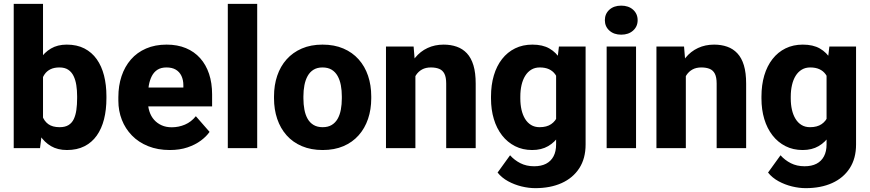

<svg xmlns="http://www.w3.org/2000/svg" viewBox="-20 -770 4520 998"><path d="M51.3 -750H203.6V-125.5L188 0H51.3ZM533.2 -270V-259.8Q533.2 -199.7 520.8 -150.4Q508.3 -101.1 482.9 -65.2Q457.5 -29.3 418.9 -9.8Q380.4 9.8 328.1 9.8Q279.8 9.8 245.1 -10.5Q210.4 -30.8 187 -66.9Q163.6 -103 149.2 -151.4Q134.8 -199.7 127 -255.4V-272.9Q134.8 -328.6 149.2 -377Q163.6 -425.3 187 -461.4Q210.4 -497.6 244.9 -517.8Q279.3 -538.1 327.1 -538.1Q379.9 -538.1 418.7 -518.1Q457.5 -498 482.9 -462.2Q508.3 -426.3 520.8 -377.2Q533.2 -328.1 533.2 -270ZM380.9 -259.8V-270Q380.9 -300.3 376.7 -327.1Q372.6 -354 362.5 -374.8Q352.5 -395.5 334.7 -407.5Q316.9 -419.4 289.1 -419.4Q261.7 -419.4 242.7 -410.2Q223.6 -400.9 211.9 -384Q200.2 -367.2 194.8 -343.3Q189.5 -319.3 189 -290V-238.3Q189.5 -199.2 199.2 -169.9Q209 -140.6 231 -124.8Q252.9 -108.9 290 -108.9Q318.4 -108.9 336.2 -119.9Q354 -130.9 363.5 -150.9Q373 -170.9 377 -198.7Q380.9 -226.6 380.9 -259.8Z M862.8 9.8Q799.8 9.8 750 -10.3Q700.2 -30.3 665.8 -65.7Q631.3 -101.1 613.3 -147.5Q595.2 -193.8 595.2 -246.6V-265.1Q595.2 -324.2 611.8 -374Q628.4 -423.8 660.4 -460.7Q692.4 -497.6 739.3 -517.8Q786.1 -538.1 846.2 -538.1Q902.3 -538.1 946.3 -519.8Q990.2 -501.5 1020.5 -467.5Q1050.8 -433.6 1066.7 -386Q1082.5 -338.4 1082.5 -279.3V-216.8H656.7V-314.9H933.1V-326.7Q933.1 -354.5 923.1 -375.5Q913.1 -396.5 893.8 -408Q874.5 -419.4 845.2 -419.4Q817.4 -419.4 798.8 -407.7Q780.3 -396 769.3 -374.8Q758.3 -353.5 753.4 -325.4Q748.5 -297.4 748.5 -265.1V-246.6Q748.5 -215.8 756.8 -190.4Q765.1 -165 781.2 -147Q797.4 -128.9 820.3 -118.7Q843.3 -108.4 872.6 -108.4Q908.7 -108.4 941.4 -122.3Q974.1 -136.2 998 -166L1069.3 -84.5Q1053.2 -61 1024.2 -39.3Q995.1 -17.6 954.6 -3.9Q914.1 9.8 862.8 9.8Z M1316.9 -750V0H1164.1V-750Z M1404.3 -258.8V-269Q1404.3 -327.1 1420.9 -376.2Q1437.5 -425.3 1469.7 -461.4Q1502 -497.6 1548.8 -517.8Q1595.7 -538.1 1656.2 -538.1Q1717.8 -538.1 1764.9 -517.8Q1812 -497.6 1844.2 -461.4Q1876.5 -425.3 1893.1 -376.2Q1909.7 -327.1 1909.7 -269V-258.8Q1909.7 -201.2 1893.1 -152.1Q1876.5 -103 1844.2 -66.7Q1812 -30.3 1765.1 -10.3Q1718.3 9.8 1657.2 9.8Q1596.7 9.8 1549.3 -10.3Q1502 -30.3 1469.7 -66.7Q1437.5 -103 1420.9 -152.1Q1404.3 -201.2 1404.3 -258.8ZM1557.1 -269V-258.8Q1557.1 -227.5 1562.3 -200.2Q1567.4 -172.9 1579.1 -152.3Q1590.8 -131.8 1610.1 -120.4Q1629.4 -108.9 1657.2 -108.9Q1685.1 -108.9 1704.1 -120.4Q1723.1 -131.8 1734.9 -152.3Q1746.6 -172.9 1751.7 -200.2Q1756.8 -227.5 1756.8 -258.8V-269Q1756.8 -299.8 1751.7 -326.9Q1746.6 -354 1734.9 -375Q1723.1 -396 1703.9 -407.7Q1684.6 -419.4 1656.2 -419.4Q1628.9 -419.4 1609.9 -407.7Q1590.8 -396 1579.1 -375Q1567.4 -354 1562.3 -326.9Q1557.1 -299.8 1557.1 -269Z M2139.2 -415.5V0H1986.3V-528.3H2129.9ZM2119.1 -282.7 2081.1 -281.7Q2081.1 -341.3 2095.7 -388.7Q2110.4 -436 2137.5 -469.5Q2164.6 -502.9 2202.4 -520.5Q2240.2 -538.1 2286.1 -538.1Q2323.2 -538.1 2354 -527.3Q2384.8 -516.6 2407 -492.9Q2429.2 -469.2 2440.9 -430.4Q2452.6 -391.6 2452.6 -335V0H2299.3V-335.4Q2299.3 -368.7 2290 -386.7Q2280.8 -404.8 2262.9 -412.1Q2245.1 -419.4 2219.7 -419.4Q2192.9 -419.4 2173.8 -408.9Q2154.8 -398.4 2142.6 -379.9Q2130.4 -361.3 2124.8 -336.4Q2119.1 -311.5 2119.1 -282.7Z M2885.3 -528.3H3023.9V-19Q3023.9 53.7 2991 104.5Q2958 155.3 2899.4 181.6Q2840.8 208 2762.2 208Q2728 208 2690.9 199Q2653.8 189.9 2621.1 172.1Q2588.4 154.3 2566.4 127L2631.3 37.1Q2653.8 62.5 2685.1 78.4Q2716.3 94.2 2756.3 94.2Q2793 94.2 2818.4 81.1Q2843.8 67.9 2857.2 42.5Q2870.6 17.1 2870.6 -19V-404.8ZM2532.2 -257.8V-268.1Q2532.2 -328.1 2546.9 -377.7Q2561.5 -427.2 2589.6 -463.1Q2617.7 -499 2657.5 -518.6Q2697.3 -538.1 2747.1 -538.1Q2800.8 -538.1 2835.9 -517.8Q2871.1 -497.6 2893.1 -461.2Q2915 -424.8 2927.7 -375.7Q2940.4 -326.7 2948.2 -269.5V-252Q2940.4 -197.3 2925.8 -149.9Q2911.1 -102.5 2887.7 -66.7Q2864.3 -30.8 2829.3 -10.5Q2794.4 9.8 2746.1 9.8Q2696.8 9.8 2657.2 -10.3Q2617.7 -30.3 2589.6 -66.4Q2561.5 -102.5 2546.9 -151.4Q2532.2 -200.2 2532.2 -257.8ZM2684.6 -268.1V-257.8Q2684.6 -226.6 2690.7 -199.7Q2696.8 -172.9 2709.2 -152.3Q2721.7 -131.8 2740.5 -120.4Q2759.3 -108.9 2784.7 -108.9Q2821.8 -108.9 2845 -124.8Q2868.2 -140.6 2879.2 -168.9Q2890.1 -197.3 2890.6 -234.9V-286.1Q2890.6 -317.4 2884.3 -342.3Q2877.9 -367.2 2865.5 -384.3Q2853 -401.4 2833.3 -410.4Q2813.5 -419.4 2785.6 -419.4Q2760.7 -419.4 2741.7 -408Q2722.7 -396.5 2710 -376Q2697.3 -355.5 2690.9 -327.9Q2684.6 -300.3 2684.6 -268.1Z M3286.1 -528.3V0H3133.3V-528.3ZM3124 -665Q3124 -698.2 3147.5 -719.5Q3170.9 -740.7 3209 -740.7Q3247.1 -740.7 3270.8 -719.5Q3294.4 -698.2 3294.4 -665Q3294.4 -632.3 3270.8 -611.1Q3247.1 -589.8 3209 -589.8Q3170.9 -589.8 3147.5 -611.1Q3124 -632.3 3124 -665Z M3544.9 -415.5V0H3392.1V-528.3H3535.6ZM3524.9 -282.7 3486.8 -281.7Q3486.8 -341.3 3501.5 -388.7Q3516.1 -436 3543.2 -469.5Q3570.3 -502.9 3608.2 -520.5Q3646 -538.1 3691.9 -538.1Q3729 -538.1 3759.8 -527.3Q3790.5 -516.6 3812.7 -492.9Q3835 -469.2 3846.7 -430.4Q3858.4 -391.6 3858.4 -335V0H3705.1V-335.4Q3705.1 -368.7 3695.8 -386.7Q3686.5 -404.8 3668.7 -412.1Q3650.9 -419.4 3625.5 -419.4Q3598.6 -419.4 3579.6 -408.9Q3560.5 -398.4 3548.3 -379.9Q3536.1 -361.3 3530.5 -336.4Q3524.9 -311.5 3524.9 -282.7Z M4291 -528.3H4429.7V-19Q4429.7 53.7 4396.7 104.5Q4363.8 155.3 4305.2 181.6Q4246.6 208 4168 208Q4133.8 208 4096.7 199Q4059.6 189.9 4026.9 172.1Q3994.1 154.3 3972.2 127L4037.1 37.1Q4059.6 62.5 4090.8 78.4Q4122.1 94.2 4162.1 94.2Q4198.7 94.2 4224.1 81.1Q4249.5 67.9 4262.9 42.5Q4276.4 17.1 4276.4 -19V-404.8ZM3938 -257.8V-268.1Q3938 -328.1 3952.6 -377.7Q3967.3 -427.2 3995.4 -463.1Q4023.4 -499 4063.2 -518.6Q4103 -538.1 4152.8 -538.1Q4206.5 -538.1 4241.7 -517.8Q4276.9 -497.6 4298.8 -461.2Q4320.8 -424.8 4333.5 -375.7Q4346.2 -326.7 4354 -269.5V-252Q4346.2 -197.3 4331.5 -149.9Q4316.9 -102.5 4293.5 -66.7Q4270 -30.8 4235.1 -10.5Q4200.2 9.8 4151.9 9.8Q4102.5 9.8 4063 -10.3Q4023.4 -30.3 3995.4 -66.4Q3967.3 -102.5 3952.6 -151.4Q3938 -200.2 3938 -257.8ZM4090.3 -268.1V-257.8Q4090.3 -226.6 4096.4 -199.7Q4102.5 -172.9 4115 -152.3Q4127.4 -131.8 4146.2 -120.4Q4165 -108.9 4190.4 -108.9Q4227.5 -108.9 4250.7 -124.8Q4273.9 -140.6 4284.9 -168.9Q4295.9 -197.3 4296.4 -234.9V-286.1Q4296.4 -317.4 4290 -342.3Q4283.7 -367.2 4271.2 -384.3Q4258.8 -401.4 4239 -410.4Q4219.2 -419.4 4191.4 -419.4Q4166.5 -419.4 4147.5 -408Q4128.4 -396.5 4115.7 -376Q4103 -355.5 4096.7 -327.9Q4090.3 -300.3 4090.3 -268.1Z"/></svg>

Font: Roboto ExtraBold
Style: Regular
Weight: 800
Designer: Christian Robertson
Foundry: Google
Version: Version 3.009; 2024